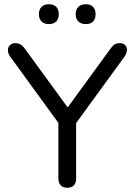

<svg xmlns="http://www.w3.org/2000/svg" viewBox="-20 -881 637 908"><path d="M298 7C326 7 340 -9 340 -37V-299L568 -612C592 -645 579 -677 547 -677C527 -677 515 -669 502 -650L300 -373L98 -650C86 -668 71 -677 53 -677C19 -677 6 -643 29 -612L256 -300V-37C256 -9 272 7 298 7ZM386 -767C416 -767 432 -784 432 -814C432 -844 415 -861 386 -861C356 -861 338 -844 338 -814C338 -784 356 -767 386 -767ZM211 -767C241 -767 258 -784 258 -814C258 -844 241 -861 211 -861C182 -861 164 -844 164 -814C164 -784 182 -767 211 -767Z"/></svg>

Font: SN Pro Book
Style: Regular
Weight: 350
Designer: Tobias Whetton
Foundry: Supernotes
Version: Version 1.003;Glyphs 3.3 (3324)